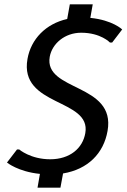

<svg xmlns="http://www.w3.org/2000/svg" viewBox="-20 -790 580 880"><path d="M152 70H257L269 5C383 -14 455 -87 473 -190C512 -410 180 -370 208 -530C219 -590 277 -640 352 -640C442 -640 484 -595 484 -595H494L540 -655C540 -655 496 -698 394 -708L405 -770H300L288 -703C190 -681 122 -611 106 -520C67 -300 399 -340 371 -180C359 -110 300 -60 210 -60C120 -60 68 -105 68 -105H58L12 -45C12 -45 63 -3 163 7Z"/></svg>

Font: Scada
Style: Italic
Weight: 400
Designer: Jovanny Lemonad
Foundry: Jovanny Lemonad
Version: Version 3.005